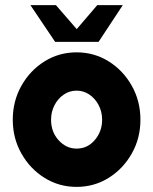

<svg xmlns="http://www.w3.org/2000/svg" viewBox="-20 -719 600 752"><path d="M280 13Q211 13 154.2 -22.5Q97.5 -58 63.8 -117.8Q30 -177.5 30 -250Q30 -323 63.8 -383Q97.5 -443 154.2 -478.5Q211 -514 280 -514Q349 -514 405.8 -478.5Q462.5 -443 496.2 -383Q530 -323 530 -250Q530 -177.5 496.2 -117.8Q462.5 -58 405.8 -22.5Q349 13 280 13ZM280 -137Q323 -137 351.5 -170.8Q380 -204.5 380 -250Q380 -281.5 366.2 -307.5Q352.5 -333.5 329.8 -348.8Q307 -364 280 -364Q252 -364 229.2 -348.2Q206.5 -332.5 193.2 -306.5Q180 -280.5 180 -250Q180 -202 209.8 -169.5Q239.5 -137 280 -137ZM196 -555 99 -699H199L280.5 -605L361 -699H461L366 -555Z"/></svg>

Font: Urbanist Black
Style: Regular
Weight: 900
Designer: Corey Hu
Foundry: Corey Hu
Version: Version 1.330; ttfautohint (v1.8.4.7-5d5b)